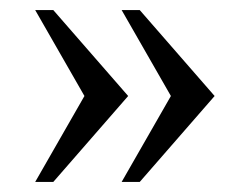

<svg xmlns="http://www.w3.org/2000/svg" viewBox="-20 -378 473 382"><path d="M235 -187 86 -16H50L148 -187L50 -358H86ZM407 -187 258 -16H222L320 -187L222 -358H258Z"/></svg>

Font: Unna
Style: Regular
Weight: 400
Designer: Jorge de Buen U.
Foundry: Omnibus-Type
Version: Version 2.006;PS 002.006;hotconv 1.0.70;makeotf.lib2.5.58329